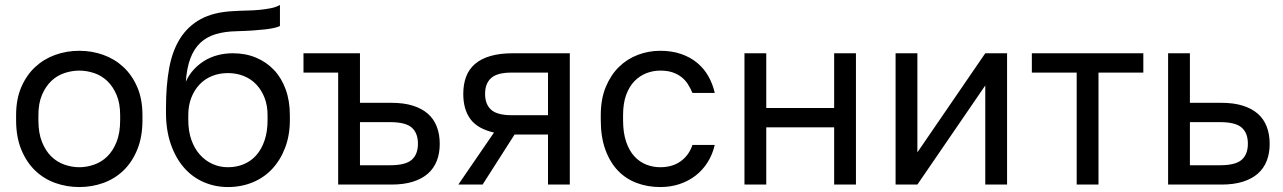

<svg xmlns="http://www.w3.org/2000/svg" viewBox="-20 -745 5180 775"><path d="M300 10Q351 10 397 -6.5Q443 -23 478 -56.5Q513 -90 534 -141Q555 -192 555 -260V-280Q555 -345 534 -393.5Q513 -442 478 -474.5Q443 -507 397 -523.5Q351 -540 300 -540Q249 -540 203 -523.5Q157 -507 122 -474.5Q87 -442 66 -393.5Q45 -345 45 -280V-260Q45 -192 66 -141Q87 -90 122 -56.5Q157 -23 203 -6.5Q249 10 300 10ZM300 -70Q270 -70 240 -80.5Q210 -91 187 -113.5Q164 -136 149.5 -172Q135 -208 135 -260V-280Q135 -328 149.5 -362Q164 -396 187 -418Q210 -440 240 -450Q270 -460 300 -460Q330 -460 360 -450Q390 -440 413 -418Q436 -396 450.5 -362Q465 -328 465 -280V-260Q465 -208 450.5 -172Q436 -136 413 -113.5Q390 -91 360 -80.5Q330 -70 300 -70Z M900 10Q954 10 1000 -9Q1046 -28 1079 -63.5Q1112 -99 1131 -149Q1150 -199 1150 -260V-280Q1150 -338 1133 -384.5Q1116 -431 1085.5 -463Q1055 -495 1013 -512.5Q971 -530 920 -530Q887 -530 857.5 -522Q828 -514 804 -499Q780 -484 761 -463Q742 -442 730 -415Q734 -471 748.5 -509.5Q763 -548 788.5 -572Q814 -596 850.5 -607Q887 -618 935 -619Q972 -620 1001 -622Q1030 -624 1051.5 -626.5Q1073 -629 1087.5 -632.5Q1102 -636 1110 -640V-725Q1094 -716 1074 -712Q1054 -708 1030 -705.5Q1006 -703 979 -702.5Q952 -702 920 -700Q842 -696 790.5 -668Q739 -640 707.5 -590.5Q676 -541 663 -470.5Q650 -400 650 -310V-290Q650 -219 669.5 -163Q689 -107 722.5 -68.5Q756 -30 802 -10Q848 10 900 10ZM900 -70Q867 -70 838 -83Q809 -96 787 -120.5Q765 -145 752.5 -180.5Q740 -216 740 -260V-280Q740 -319 752 -350Q764 -381 785 -403.5Q806 -426 835.5 -438Q865 -450 900 -450Q935 -450 964.5 -438Q994 -426 1015 -403.5Q1036 -381 1048 -350Q1060 -319 1060 -280V-260Q1060 -214 1048 -178.5Q1036 -143 1015 -119Q994 -95 964.5 -82.5Q935 -70 900 -70Z M1345 0H1560Q1610 0 1646.5 -11.5Q1683 -23 1707 -44Q1731 -65 1743 -95.5Q1755 -126 1755 -164Q1755 -203 1743 -234Q1731 -265 1707 -286Q1683 -307 1646.5 -318.5Q1610 -330 1560 -330H1433V-530H1205V-452H1345ZM1433 -78V-252H1555Q1617 -252 1642 -230Q1667 -208 1667 -165Q1667 -122 1642 -100Q1617 -78 1555 -78Z M1830 0H1928L2057 -202H2192V0H2280V-530H2050Q1998 -530 1960 -519Q1922 -508 1897.5 -487Q1873 -466 1861.5 -435.5Q1850 -405 1850 -366Q1850 -303 1879 -264Q1908 -225 1974 -210ZM1938 -366Q1938 -408 1962.5 -430Q1987 -452 2045 -452H2192V-280H2045Q1987 -280 1962.5 -302Q1938 -324 1938 -366Z M2645 10Q2687 10 2723 -2Q2759 -14 2787.5 -36Q2816 -58 2836 -89.5Q2856 -121 2865 -160H2775Q2761 -118 2727.5 -94Q2694 -70 2645 -70Q2616 -70 2589 -80.5Q2562 -91 2541 -113.5Q2520 -136 2507.5 -172.5Q2495 -209 2495 -260V-280Q2495 -328 2507.5 -362Q2520 -396 2541 -417.5Q2562 -439 2589 -449.5Q2616 -460 2645 -460Q2674 -460 2694.5 -453Q2715 -446 2730.5 -434Q2746 -422 2756.5 -405.5Q2767 -389 2775 -370H2865Q2857 -406 2839.5 -437Q2822 -468 2794.5 -491Q2767 -514 2729.5 -527Q2692 -540 2645 -540Q2598 -540 2554.5 -523.5Q2511 -507 2478 -474.5Q2445 -442 2425 -393.5Q2405 -345 2405 -280V-260Q2405 -192 2423.5 -141Q2442 -90 2474 -56.5Q2506 -23 2550 -6.5Q2594 10 2645 10Z M2985 0H3073V-231H3347V0H3435V-530H3347V-309H3073V-530H2985Z M3595 0H3683L3957 -400V0H4045V-530H3957L3683 -130V-530H3595Z M4326 0H4414V-452H4595V-530H4145V-452H4326Z M4695 0H4910Q4960 0 4996.5 -11.5Q5033 -23 5057 -44Q5081 -65 5093 -95.5Q5105 -126 5105 -164Q5105 -203 5093 -234Q5081 -265 5057 -286Q5033 -307 4996.5 -318.5Q4960 -330 4910 -330H4783V-530H4695ZM4783 -78V-252H4905Q4967 -252 4992 -230Q5017 -208 5017 -165Q5017 -122 4992 -100Q4967 -78 4905 -78Z"/></svg>

Font: Golos Text VF
Style: Regular
Weight: 400
Designer: A.Korolkova, Vitaly Kuzmin
Foundry: ParaType Ltd
Version: Version 2.005